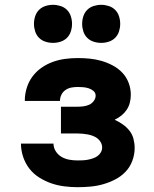

<svg xmlns="http://www.w3.org/2000/svg" viewBox="-20 -769 640 797"><path d="M302 8Q275 8 247 4.5Q219 1 193 -8Q167 -17 143 -32Q119 -47 102 -69Q85 -91 76 -118Q67 -145 67 -173H202Q202 -156 211.5 -141Q221 -126 236 -117.5Q251 -109 268 -106Q285 -103 302 -103Q313 -103 323.5 -103.5Q334 -104 344.5 -106Q355 -108 365.5 -111.5Q376 -115 384.5 -121Q393 -127 398.5 -136.5Q404 -146 404 -157Q404 -168 398.5 -178Q393 -188 384.5 -194.5Q376 -201 365.5 -205Q355 -209 344 -211Q333 -213 322 -214Q311 -215 300 -215H233V-326H300Q313 -326 325.5 -327.5Q338 -329 349.5 -334Q361 -339 369 -349.5Q377 -360 377 -372Q377 -384 368 -391.5Q359 -399 348 -402.5Q337 -406 325.5 -407Q314 -408 303 -408Q289 -408 276 -405.5Q263 -403 252 -395.5Q241 -388 235 -376Q229 -364 229 -350Q229 -350 229 -350Q229 -350 229 -350H83Q83 -350 83 -350.5Q83 -351 83 -352Q83 -378 91 -404Q99 -430 114.5 -451Q130 -472 152 -487.5Q174 -503 199 -512Q224 -521 250 -524.5Q276 -528 303 -528Q328 -528 353 -525.5Q378 -523 402 -516Q426 -509 448.5 -497Q471 -485 488 -467Q505 -449 514 -425Q523 -401 523 -376Q523 -359 519 -343Q515 -327 506 -313.5Q497 -300 484 -289.5Q471 -279 456 -272Q473 -264 489 -253Q505 -242 517 -227Q529 -212 534 -193Q539 -174 539 -155Q539 -128 529.5 -102Q520 -76 501.5 -56.5Q483 -37 459 -24.5Q435 -12 409 -4.5Q383 3 356 5.5Q329 8 302 8ZM400 -591Q384 -591 368.5 -596Q353 -601 342 -612Q331 -623 326 -638.5Q321 -654 321 -670Q321 -686 326 -701.5Q331 -717 342 -728Q353 -739 368.5 -744Q384 -749 400 -749Q416 -749 431.5 -744Q447 -739 458 -728Q469 -717 474 -701.5Q479 -686 479 -670Q479 -654 474 -638.5Q469 -623 458 -612Q447 -601 431.5 -596Q416 -591 400 -591ZM200 -591Q184 -591 168.5 -596Q153 -601 142 -612Q131 -623 126 -638.5Q121 -654 121 -670Q121 -686 126 -701.5Q131 -717 142 -728Q153 -739 168.5 -744Q184 -749 200 -749Q216 -749 231.5 -744Q247 -739 258 -728Q269 -717 274 -701.5Q279 -686 279 -670Q279 -654 274 -638.5Q269 -623 258 -612Q247 -601 231.5 -596Q216 -591 200 -591Z"/></svg>

Font: Iosevka Custom Heavy Extended
Style: Regular
Weight: 900
Width: 7
Monospace: yes
Designer: Belleve Invis
Foundry: Belleve Invis
Version: Version 11.2.4; ttfautohint (v1.8.4)